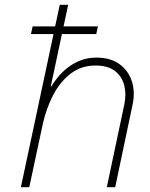

<svg xmlns="http://www.w3.org/2000/svg" viewBox="-20 -780 626 800"><path d="M381 -638H109L116 -670H388ZM102 0H67L180 -530H215L191 -420H194Q204 -437 220.5 -457.5Q237 -478 260 -496.5Q283 -515 313.5 -527.5Q344 -540 382 -540Q440 -540 477.5 -513Q515 -486 529.5 -441Q544 -396 532 -342L460 0H425L498 -345Q507 -388 497.5 -425Q488 -462 458.5 -484.5Q429 -507 378 -507Q318 -507 273.5 -472.5Q229 -438 200.5 -382Q172 -326 158 -262ZM102 0H67L229 -760H264Z"/></svg>

Font: Be Vietnam Pro Variable Thin
Style: Italic
Weight: 100
Italic angle: -12°
Designer: Lam Bao, Tony Le, Vietanh Nguyen
Foundry: Yellow Type Foundry
Version: Version 1.002